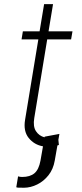

<svg xmlns="http://www.w3.org/2000/svg" viewBox="-20 -696 395 922"><path d="M194.6 -39.8 265.3 -52.9 260.3 -24.5 262.8 0Q259.2 1.4 255.7 2.5L242.9 75.3Q235.8 116.5 212.9 145.4Q190 174.4 158.7 189.8Q127.5 205.3 94.8 205.6Q91.6 205.6 88.4 205.4Q85.2 205.3 81.7 205.3Q74.6 205.3 68 205.1Q61.4 204.9 58.2 203.1L66.8 150.9Q76 153.8 86.3 153.8Q124.3 153.8 145.4 136Q166.5 118.3 174.4 75.3L186.4 6.7Q144.2 -0.7 117.7 -33.6Q91.3 -66.4 100.5 -121.1L164.1 -506.7H83.5L89.8 -545.5H170.1L191.8 -676.1H234.7L213.1 -545.5H328.1L321.4 -506.7H206.7L144.5 -128.9Q137.8 -88.8 152.7 -66.1Q167.6 -43.3 193.9 -36.6Z"/></svg>

Font: Inter Extra Light  BETA
Style: Italic
Weight: 200
Italic angle: 9.39999°
Designer: Rasmus Andersson
Foundry: rsms
Version: Version 3.011;git-f93a4a705